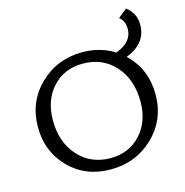

<svg xmlns="http://www.w3.org/2000/svg" viewBox="-120 -947 1029 1066"><g transform="rotate(-15 394.5 -414.5)"><path d="M633 -575Q734 -479 734 -333Q734 -188 633.5 -91Q533 6 387 6Q243 6 149.5 -89Q56 -184 56 -325Q56 -470 156 -567Q256 -664 401 -664Q503 -664 584 -613Q679 -648 679 -724Q679 -770 648 -794L699 -835Q752 -795 752 -728Q752 -621 633 -575ZM402 -55Q509 -55 576 -128Q643 -201 643 -316Q643 -443 572 -522.5Q501 -602 387 -602Q280 -602 213 -529Q146 -456 146 -340Q146 -214 217.5 -134.5Q289 -55 402 -55Z"/></g></svg>

Font: EauTest Medium
Style: Regular
Weight: 500
Designer: Christian Thalmann (Catharsis Fonts)
Version: Version 0.001;PS 000.001;hotconv 1.0.88;makeotf.lib2.5.64775